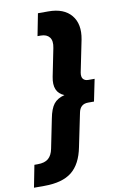

<svg xmlns="http://www.w3.org/2000/svg" viewBox="-178 -799 671 1050"><g transform="rotate(-10 157.5 -274.0)"><path d="M-77 194 -53 71H-35Q5 71 25 53.5Q45 36 52 1L85 -162Q95 -215 115 -240.5Q135 -266 175 -276Q112 -301 129 -386L160 -540Q168 -579 152.5 -599Q137 -619 104 -619H86L110 -742H168Q254 -742 295 -692.5Q336 -643 320 -559L284 -382Q280 -358 289.5 -346.5Q299 -335 318 -335H353L328 -213H295Q251 -213 242 -166L204 18Q186 110 133.5 152Q81 194 -19 194Z"/></g></svg>

Font: Montserrat
Style: Bold Italic
Weight: 700
Italic angle: -11.3°
Designer: Julieta Ulanovsky
Foundry: Julieta Ulanovsky
Version: Version 9.000; ttfautohint (v1.8.4.7-5d5b)